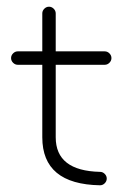

<svg xmlns="http://www.w3.org/2000/svg" viewBox="-20 -543 382 572"><path d="M292 -350H146V-134Q146 -34 278 -31Q286 -31 292 -25Q298 -19 298 -11Q298 -3 292 3Q286 9 278 9Q106 6 106 -134V-350H33Q25 -350 19 -356Q13 -362 13 -370Q13 -378 19 -384Q25 -390 33 -390H106V-503Q106 -511 112 -517Q118 -523 126 -523Q134 -523 140 -517Q146 -511 146 -503V-390H292Q300 -390 306 -384Q312 -378 312 -370Q312 -362 306 -356Q300 -350 292 -350Z"/></svg>

Font: Hoogli Light
Style: Regular
Weight: 300
Designer: Anand Singh Naorem
Foundry: Brand New Type
Version: Version 1.00 b007